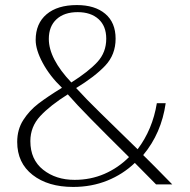

<svg xmlns="http://www.w3.org/2000/svg" viewBox="-20 -729 750 759"><path d="M48 -168Q48 -217 72 -254.5Q96 -292 132 -319.5Q168 -347 225 -382Q177 -428 149 -480Q121 -532 121 -571Q121 -636 164 -672.5Q207 -709 284 -709Q355 -709 396 -674.5Q437 -640 437 -576Q437 -513 396 -469.5Q355 -426 281 -381Q322 -336 375.5 -284Q429 -232 443 -218L524 -139Q583 -217 600 -321H635Q618 -202 546 -116Q582 -81 661 0H597L513 -85Q466 -40 404 -15Q342 10 269 10Q170 10 109 -37.5Q48 -85 48 -168ZM400 -576Q400 -626 369.5 -653.5Q339 -681 287 -681Q234 -681 203.5 -653Q173 -625 173 -575Q173 -497 262 -403Q330 -446 365 -484Q400 -522 400 -576ZM490 -108Q399 -198 339.5 -258.5Q280 -319 248 -356Q178 -312 139 -270Q100 -228 100 -171Q100 -98 150.5 -58Q201 -18 275 -18Q338 -18 392.5 -41.5Q447 -65 490 -108Z"/></svg>

Font: Taviraj ExtraLight
Style: Regular
Weight: 275
Designer: Katatrad Team
Foundry: CadsonDemak
Version: Version 1.001